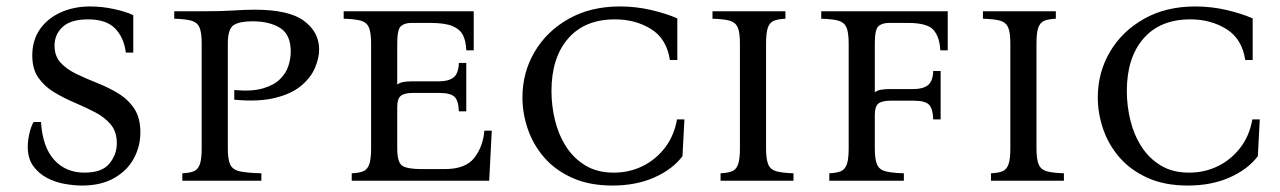

<svg xmlns="http://www.w3.org/2000/svg" viewBox="-20 -560 3966 595"><path d="M234 15Q210 15 181 10Q152 5 126 -8.5Q100 -22 83 -45.5Q66 -69 66 -105Q66 -124 71 -146Q76 -168 84 -182H107Q112 -104 148 -64.5Q184 -25 242 -25Q296 -25 319 -53Q342 -81 342 -116Q342 -152 323 -174.5Q304 -197 274 -212.5Q244 -228 211 -242Q178 -256 148 -274Q118 -292 99 -319Q80 -346 80 -388Q80 -435 103.5 -469Q127 -503 168 -521.5Q209 -540 259 -540Q296 -540 333 -532Q370 -524 393 -513V-397H370Q364 -444 336.5 -472Q309 -500 253 -500Q199 -500 174 -476.5Q149 -453 149 -419Q149 -386 168 -365.5Q187 -345 217.5 -330.5Q248 -316 282 -302.5Q316 -289 346.5 -270.5Q377 -252 396 -223.5Q415 -195 415 -150Q415 -106 394.5 -68.5Q374 -31 333.5 -8Q293 15 234 15Z M545 0V-23Q567 -24 580 -29Q593 -34 599 -50Q605 -66 605 -100V-425Q605 -460 598 -475.5Q591 -491 573 -496Q555 -501 520 -502V-525H605Q667 -525 703.5 -527.5Q740 -530 769 -530Q876 -530 922.5 -495Q969 -460 969 -407Q969 -380 956 -349.5Q943 -319 913 -294Q883 -269 832 -256.5Q781 -244 706 -251V-281Q760 -276 794.5 -286Q829 -296 848 -315Q867 -334 874 -356.5Q881 -379 881 -400Q881 -453 848 -473.5Q815 -494 762 -494Q723 -494 704.5 -482.5Q686 -471 686 -425V-100Q686 -66 693.5 -50Q701 -34 723.5 -29Q746 -24 790 -23V0Z M1070 0V-23Q1092 -24 1105 -29Q1118 -34 1124 -50Q1130 -66 1130 -100V-425Q1130 -460 1123 -475.5Q1116 -491 1098 -496Q1080 -501 1045 -502V-525H1448V-404H1425Q1424 -432 1415 -450.5Q1406 -469 1382.5 -479Q1359 -489 1313 -489H1255Q1234 -489 1222.5 -479Q1211 -469 1211 -425V-298Q1219 -304 1230.5 -306Q1242 -308 1258 -308H1341Q1370 -308 1385.5 -320Q1401 -332 1402 -365H1425V-215H1402Q1401 -248 1388.5 -260Q1376 -272 1341 -272H1260Q1233 -272 1222 -263Q1211 -254 1211 -228V-100Q1211 -57 1226.5 -46.5Q1242 -36 1287 -36H1358Q1423 -36 1450 -71Q1477 -106 1481 -155H1504L1496 0Z M1878 15Q1806 15 1753 -9Q1700 -33 1666 -72.5Q1632 -112 1615.5 -160.5Q1599 -209 1599 -258Q1599 -335 1636.5 -399Q1674 -463 1742 -501.5Q1810 -540 1901 -540Q1951 -540 1998 -529Q2045 -518 2079 -503V-374H2056Q2046 -440 1997.5 -470Q1949 -500 1886 -500Q1792 -500 1740.5 -440.5Q1689 -381 1689 -278Q1689 -232 1700 -187Q1711 -142 1734.5 -105.5Q1758 -69 1794.5 -47Q1831 -25 1882 -25Q1930 -25 1971 -45Q2012 -65 2040.5 -102Q2069 -139 2078 -190H2101L2095 -76Q2064 -35 2007.5 -10Q1951 15 1878 15Z M2354 -100Q2354 -66 2361 -50Q2368 -34 2386.5 -29Q2405 -24 2439 -23V0H2213V-23Q2235 -24 2248 -29Q2261 -34 2267 -50Q2273 -66 2273 -100V-425Q2273 -460 2266 -475.5Q2259 -491 2241 -496Q2223 -501 2188 -502V-525H2414V-502Q2392 -501 2379 -496Q2366 -491 2360 -475.5Q2354 -460 2354 -425Z M2550 0V-23Q2572 -24 2585 -29Q2598 -34 2604 -50Q2610 -66 2610 -100V-425Q2610 -460 2603 -475.5Q2596 -491 2578 -496Q2560 -501 2525 -502V-525H2917V-404H2894Q2892 -445 2873 -467Q2854 -489 2793 -489H2735Q2714 -489 2702.5 -479Q2691 -469 2691 -425V-274Q2699 -280 2710.5 -282Q2722 -284 2738 -284H2811Q2840 -284 2855.5 -296Q2871 -308 2872 -340H2895V-190H2872Q2871 -224 2858.5 -236Q2846 -248 2811 -248H2740Q2713 -248 2702 -239Q2691 -230 2691 -204V-100Q2691 -66 2698 -50Q2705 -34 2724.5 -29Q2744 -24 2781 -23V0Z M3192 -100Q3192 -66 3199 -50Q3206 -34 3224.5 -29Q3243 -24 3277 -23V0H3051V-23Q3073 -24 3086 -29Q3099 -34 3105 -50Q3111 -66 3111 -100V-425Q3111 -460 3104 -475.5Q3097 -491 3079 -496Q3061 -501 3026 -502V-525H3252V-502Q3230 -501 3217 -496Q3204 -491 3198 -475.5Q3192 -460 3192 -425Z M3661 15Q3589 15 3536 -9Q3483 -33 3449 -72.5Q3415 -112 3398.5 -160.5Q3382 -209 3382 -258Q3382 -335 3419.5 -399Q3457 -463 3525 -501.5Q3593 -540 3684 -540Q3734 -540 3781 -529Q3828 -518 3862 -503V-374H3839Q3829 -440 3780.5 -470Q3732 -500 3669 -500Q3575 -500 3523.5 -440.5Q3472 -381 3472 -278Q3472 -232 3483 -187Q3494 -142 3517.5 -105.5Q3541 -69 3577.5 -47Q3614 -25 3665 -25Q3713 -25 3754 -45Q3795 -65 3823.5 -102Q3852 -139 3861 -190H3884L3878 -76Q3847 -35 3790.5 -10Q3734 15 3661 15Z"/></svg>

Font: Bona Nova SC
Style: Regular
Weight: 400
Designer: Mateusz Machalski
Foundry: Capitalics
Version: Version 4.001; ttfautohint (v1.8.4.7-5d5b)